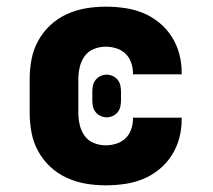

<svg xmlns="http://www.w3.org/2000/svg" viewBox="-20 -548 640 576"><path d="M297 8Q267 8 237.5 3Q208 -2 180.5 -14.5Q153 -27 131 -47.5Q109 -68 94.5 -94.5Q80 -121 74.5 -150.5Q69 -180 69 -210V-310Q69 -340 74.5 -369.5Q80 -399 94.5 -425.5Q109 -452 131 -472.5Q153 -493 180.5 -505.5Q208 -518 237.5 -523Q267 -528 297 -528Q325 -528 353.5 -524Q382 -520 408 -509.5Q434 -499 456.5 -481Q479 -463 494.5 -439Q510 -415 517.5 -387.5Q525 -360 525 -332V-325H379V-328Q379 -344 373.5 -360Q368 -376 356.5 -387Q345 -398 329 -403Q313 -408 297 -408Q279 -408 261.5 -401Q244 -394 233.5 -379Q223 -364 219 -346Q215 -328 215 -310V-210Q215 -192 219 -174Q223 -156 233.5 -141Q244 -126 261.5 -119Q279 -112 297 -112Q313 -112 329 -117Q345 -122 356.5 -133Q368 -144 373.5 -160Q379 -176 379 -192V-195H525V-188Q525 -160 517.5 -132.5Q510 -105 494.5 -81Q479 -57 456.5 -39Q434 -21 408 -10.5Q382 0 353.5 4Q325 8 297 8ZM300 -196Q291 -196 282 -200Q273 -204 267 -211.5Q261 -219 259 -228Q257 -237 257 -247V-273Q257 -283 259 -292Q261 -301 267 -308.5Q273 -316 282 -320Q291 -324 300 -324Q309 -324 318 -320Q327 -316 333 -308.5Q339 -301 341 -292Q343 -283 343 -273V-247Q343 -237 341 -228Q339 -219 333 -211.5Q327 -204 318 -200Q309 -196 300 -196Z"/></svg>

Font: Iosevka Heavy Extended
Style: Regular
Weight: 900
Width: 7
Monospace: yes
Designer: Belleve Invis
Foundry: Belleve Invis
Version: Version 32.5.0; ttfautohint (v1.8.4)